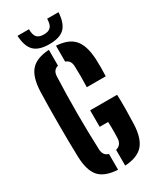

<svg xmlns="http://www.w3.org/2000/svg" viewBox="-242 -1048 941 1133"><g transform="rotate(-30 228.5 -481.5)"><path d="M207 8.5Q118.5 3.5 81 -39.2Q43.5 -82 40.5 -174.5Q39 -223 38.2 -280.5Q37.5 -338 37.5 -397.8Q37.5 -457.5 38.2 -514.5Q39 -571.5 40.5 -619Q44 -716 82.2 -759.8Q120.5 -803.5 207 -808.5V-701Q189 -696 179.8 -683.5Q170.5 -671 169.5 -650Q167 -592.5 165.8 -529Q164.5 -465.5 164.5 -400.2Q164.5 -335 165.8 -271.8Q167 -208.5 169.5 -151Q170.5 -130 179.8 -117Q189 -104 207 -99ZM255.5 8.5V-99Q274.5 -104 285 -117Q295.5 -130 297 -151Q298 -166.5 298.2 -187.2Q298.5 -208 298.2 -229Q298 -250 297 -265H239.5V-377.5H423Q425 -334 424.5 -280.2Q424 -226.5 422 -174.5Q417.5 -82 379 -39.2Q340.5 3.5 255.5 8.5ZM290.5 -505.5Q292 -537 292 -578Q292 -619 290.5 -650Q289.5 -670 280.8 -682.5Q272 -695 255.5 -700V-808.5Q338 -803.5 376 -760.8Q414 -718 419.5 -626.5Q421 -599.5 421 -566.2Q421 -533 419.5 -505.5ZM228 -835.5Q157 -835.5 124.5 -867.2Q92 -899 88 -972.5H166Q166 -934.5 180.2 -918Q194.5 -901.5 228 -901.5Q261 -901.5 275.2 -918Q289.5 -934.5 290 -972.5H367.5Q363 -899 330.8 -867.2Q298.5 -835.5 228 -835.5Z"/></g></svg>

Font: Big Shoulders Stencil Display Thin ExtraBold
Style: Regular
Weight: 800
Version: Version 2.001